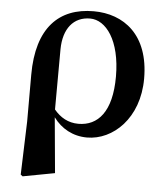

<svg xmlns="http://www.w3.org/2000/svg" viewBox="-54 -600 750 863"><g transform="rotate(5 321.0 -168.5)"><path d="M71 208 80 215 224 188 201 -62C236 -14 289 16 353 16C470 16 586 -91 586 -270C586 -468 470 -552 334 -552C178 -552 79 -456 79 -243V-32ZM199 -97 200 -369C201 -462 246 -518 321 -518C392 -518 459 -432 459 -268C459 -109 397 -42 309 -42C263 -42 227 -63 199 -97Z"/></g></svg>

Font: Noto Serif CJK KR
Style: Bold
Weight: 700
Designer: Ryoko NISHIZUKA 西塚涼子 (kana & ideographs); Frank Grießhammer (Latin, Greek & Cyrillic); Wenlong ZHANG 张文龙 (bopomofo); San
Foundry: Adobe
Version: Version 2.001;hotconv 1.1.0;makeotfexe 2.6.0